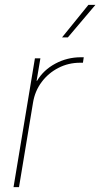

<svg xmlns="http://www.w3.org/2000/svg" viewBox="-20 -769 412 789"><path d="M35.6 0 123.5 -529.3H146L130.4 -437H132.3Q158.7 -481.4 207.5 -507.6Q256.3 -533.7 312.5 -533.7Q316.9 -533.7 318.4 -533.7Q319.8 -533.7 324.2 -533.7L320.8 -511.2Q317.9 -511.2 315.7 -511.2Q313.5 -511.2 309.1 -511.2Q261.2 -511.2 220 -490Q178.7 -468.8 151.1 -431.9Q123.5 -395 115.7 -347.2L58.1 0ZM234.9 -615.2 343.3 -749H372.1L258.8 -615.2Z"/></svg>

Font: Inter 24pt Thin
Style: Italic
Weight: 250
Italic angle: -9.3988°
Version: Version 4.001;git-66647c0bb